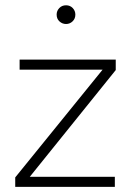

<svg xmlns="http://www.w3.org/2000/svg" viewBox="-20 -724 510 744"><path d="M425 0H39V-36.5L377.5 -454H56V-493H428.5V-452.5L95.5 -39H425ZM236 -631Q221.5 -631 210.5 -641Q199.5 -651 199.5 -667.5Q199.5 -682 209.8 -692.8Q220 -703.5 236 -703.5Q251.5 -703.5 261.8 -692.8Q272 -682 272 -667.5Q272 -651.5 261.2 -641.2Q250.5 -631 236 -631Z"/></svg>

Font: Acari Sans Neue Light
Style: Regular
Weight: 300
Designer: Alfredo Marco Pradil (font), Cristiano Sobral (main changes)
Foundry: Hanken Design Co. (font), Cristiano Sobral (main changes)
Version: Version 2.459;March 19, 2022;FontCreator 14.0.0.2808 64-bit;